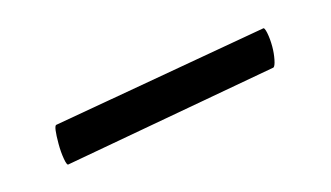

<svg xmlns="http://www.w3.org/2000/svg" viewBox="-31 -322 385 223"><g transform="rotate(-15 161.5 -210.0)"><path d="M27 -189Q27 -210 30 -211L291 -257Q293 -258 294.5 -250.5Q296 -243 296 -234Q296 -226 294.5 -218.5Q293 -211 291 -210L32 -163Q30 -162 28.5 -170.5Q27 -179 27 -189Z"/></g></svg>

Font: Cormorant Infant Medium
Style: Regular
Weight: 500
Designer: Christian Thalmann (Catharsis Fonts)
Version: Version 3.000